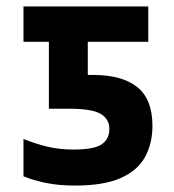

<svg xmlns="http://www.w3.org/2000/svg" viewBox="-20 -567 540 597"><path d="M213 10Q164 10 124 2Q84 -6 53 -19V-135Q87 -121 125 -111.5Q163 -102 209 -102Q273 -102 296.5 -118.5Q320 -135 320 -166Q320 -197 293 -213Q266 -229 193 -229H132V-437H53V-547H441V-437H253V-334H269Q360 -334 407 -296Q454 -258 454 -176Q454 -120 430.5 -78Q407 -36 354.5 -13Q302 10 213 10Z"/></svg>

Font: Noto Sans Mono ExtraCondensed
Style: Bold
Weight: 700
Width: 2
Designer: Monotype Design Team
Foundry: Monotype Imaging Inc.
Version: Version 2.014